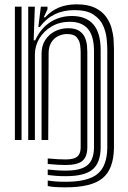

<svg xmlns="http://www.w3.org/2000/svg" viewBox="-20 -630 578 864"><path d="M275.8 213Q246.2 213 227.4 211.6Q208.5 210.2 194.8 207.2V182.2Q212.2 185.2 231 186.6Q249.8 188 275.8 188Q376 188 418.9 152.5Q461.8 117 462.8 35V-405.8Q462.8 -424.2 460.1 -454Q457.5 -483.8 444.5 -513.8Q431.5 -543.8 401 -564.1Q370.5 -584.5 315 -584.5Q265.2 -584.5 226 -565.4Q186.8 -546.2 159.2 -508.5H152.5L163.8 -600H193.5L194 -589L176.8 -552H183.2Q210.5 -582 245.4 -596.2Q280.2 -610.5 324.8 -610.5Q375.2 -610.5 407 -595.1Q438.8 -579.8 456.5 -555.5Q474.2 -531.2 481.9 -503.9Q489.5 -476.5 491.1 -451.9Q492.8 -427.2 492.8 -411.8V35Q491.5 130.5 441.8 171.8Q392 213 275.8 213ZM47 0V-600H77V0ZM275.8 112.5Q257.5 112.5 238.8 111.4Q220 110.2 194.8 107.8V83Q222.2 85.5 241 86.5Q259.8 87.5 275.8 87.5Q311.8 87.5 327.1 75.2Q342.5 63 343 35V-392Q343.2 -406.5 340.8 -426.5Q338.2 -446.5 325.6 -461.6Q313 -476.8 282.2 -476.8Q260.8 -476.8 241.6 -467.4Q222.5 -458 210.8 -439.1Q199 -420.2 198.8 -391.2L197 0H167V-388Q167 -423.8 183.4 -449.5Q199.8 -475.2 227 -489.1Q254.2 -503 286.8 -503Q319.2 -503 337 -490.8Q354.8 -478.5 362.4 -460.4Q370 -442.2 371.5 -424Q373 -405.8 373 -393.8V35Q372.2 76.5 350 94.5Q327.8 112.5 275.8 112.5ZM275.8 162.8Q252.5 162.8 233.6 161.5Q214.8 160.2 194.8 157.5V132.8Q217.5 135.2 236.2 136.5Q255 137.8 275.8 137.8Q343.8 137.8 372.9 113.9Q402 90 403 35V-399.8Q403 -468 375.6 -500Q348.2 -532 294.5 -532Q248.5 -532 213 -511.4Q177.5 -490.8 157.4 -457.4Q137.2 -424 137 -385.2V0H107V-600H136.8L131.5 -448.5H138.2Q162.8 -502.2 206.4 -530.4Q250 -558.5 306 -558Q368.2 -557.2 400.6 -519.5Q433 -481.8 433 -403.8V35Q432 103.5 396 133.1Q360 162.8 275.8 162.8Z"/></svg>

Font: Big Shoulders Inline Text Thin Black
Style: Regular
Weight: 900
Version: Version 2.002